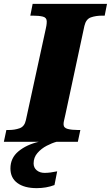

<svg xmlns="http://www.w3.org/2000/svg" viewBox="-45 -734 574 994"><path d="M-25 0 -12 -61H1Q31 -61 56.5 -70Q82 -79 89 -112L192 -585Q196 -603 196.5 -611.5Q197 -620 197 -623Q197 -643 177 -648Q157 -653 125 -653H112L124 -714H509L497 -653H484Q451 -653 425.5 -644Q400 -635 392 -600L294 -143Q290 -124 287 -112Q284 -100 284 -91Q284 -72 305.5 -66.5Q327 -61 358 -61H371L358 0ZM145 240Q81 240 45 213.5Q9 187 9 138Q9 84 50.5 49.5Q92 15 156 0H248Q225 6 197 20.5Q169 35 149 58Q129 81 129 112Q129 134 145 147.5Q161 161 186 161Q200 161 216 159Q232 157 251 153L237 224Q195 240 145 240Z"/></svg>

Font: Noto Serif Black
Style: Italic
Weight: 900
Italic angle: -12°
Designer: Monotype Design Team
Foundry: Monotype Imaging Inc.
Version: Version 2.013